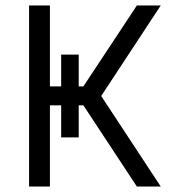

<svg xmlns="http://www.w3.org/2000/svg" viewBox="-20 -680 631 700"><path d="M86 0V-660H162V-365H203V-481H267V-365H284L479 -660H566L349 -330L566 0H479L284 -296H267V-179H203V-296H162V0Z"/></svg>

Font: Nata Sans
Style: Regular
Weight: 400
Designer: Daniel Uzquiano Cruz
Version: Version 1.001